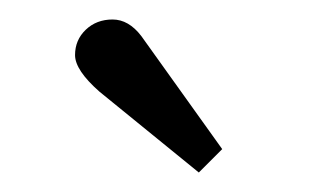

<svg xmlns="http://www.w3.org/2000/svg" viewBox="-20 -701 325 197"><path d="M82 -607Q57 -629 57 -644.5Q57 -660 68 -670.5Q79 -681 95.5 -681Q112 -681 125 -664L208 -548L184 -524Z"/></svg>

Font: Caladea
Style: Regular
Weight: 400
Designer: Carolina Giovagnoli and Andres Torresi
Foundry: Carolina Giovagnoli and Andres Torresi
Version: Version 1.002